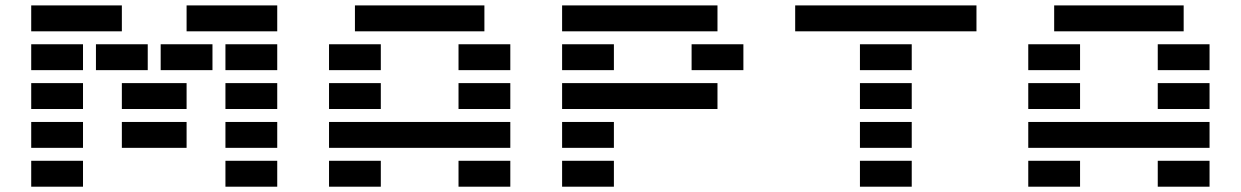

<svg xmlns="http://www.w3.org/2000/svg" viewBox="-20 -704 4679 724"><path d="M830.1 0V-97.7H1025.4V0ZM830.1 -146.5V-244.1H1025.4V-146.5ZM830.1 -293V-390.6H1025.4V-293ZM830.1 -439.5V-537.1H1025.4V-439.5ZM97.7 0V-97.7H293V0ZM97.7 -146.5V-244.1H293V-146.5ZM439.5 -146.5V-244.1H683.6V-146.5ZM97.7 -293V-390.6H293V-293ZM439.5 -293V-390.6H683.6V-293ZM585.9 -439.5V-537.1H781.2V-439.5ZM341.8 -439.5V-537.1H537.1V-439.5ZM97.7 -439.5V-537.1H293V-439.5ZM1025.4 -683.6V-585.9H683.6V-683.6ZM439.5 -683.6V-585.9H97.7V-683.6Z M1709 0V-97.7H1904.3V0ZM1806.6 -683.6V-585.9H1318.4V-683.6ZM1220.7 -439.5V-537.1H1416V-439.5ZM1709 -439.5V-537.1H1904.3V-439.5ZM1220.7 -293V-390.6H1416V-293ZM1709 -293V-390.6H1904.3V-293ZM1904.3 -244.1V-146.5H1220.7V-244.1ZM1220.7 0V-97.7H1416V0Z M2099.6 0V-97.7H2294.9V0ZM2685.5 -683.6V-585.9H2099.6V-683.6ZM2099.6 -439.5V-537.1H2294.9V-439.5ZM2587.9 -439.5V-537.1H2783.2V-439.5ZM2099.6 -293V-390.6H2685.5V-293ZM2099.6 -146.5V-244.1H2294.9V-146.5Z M3222.7 0V-97.7H3418V0ZM2978.5 -585.9V-683.6H3662.1V-585.9ZM3222.7 -439.5V-537.1H3418V-439.5ZM3222.7 -293V-390.6H3418V-293ZM3222.7 -146.5V-244.1H3418V-146.5Z M4345.7 0V-97.7H4541V0ZM4443.4 -683.6V-585.9H3955.1V-683.6ZM3857.4 -439.5V-537.1H4052.7V-439.5ZM4345.7 -439.5V-537.1H4541V-439.5ZM3857.4 -293V-390.6H4052.7V-293ZM4345.7 -293V-390.6H4541V-293ZM4541 -244.1V-146.5H3857.4V-244.1ZM3857.4 0V-97.7H4052.7V0Z"/></svg>

Font: Trigram
Style: Regular
Weight: 400
Designer: GGBotNet
Foundry: GGBotNet
Version: 1.05